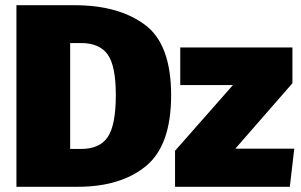

<svg xmlns="http://www.w3.org/2000/svg" viewBox="-20 -716 1153 736"><path d="M278 0H43V-696H266Q434 -696 535 -621.5Q636 -547 636 -351Q636 -158 539 -79Q442 0 278 0ZM290 -145Q363 -145 393.5 -191.5Q424 -238 424 -351Q424 -464 392.5 -507.5Q361 -551 291 -551H249V-145ZM1091 0H651V-138L873 -390H671V-534H1101V-397L882 -146H1108Z"/></svg>

Font: Trujillo Black
Style: Regular
Weight: 900
Designer: Fira Sans original fonts by bBox Type GmbH, Carrois Corporate GbR, & Edenspiekermann AG / Changes by Cristiano Sobral
Foundry: Fira Sans original fonts by bBox Type GmbH, Carrois Corporate GbR, & Edenspiekermann AG / Changes by Cristiano Sobral
Version: Version 4.301;July 28, 2020;FontCreator 13.0.0.2655 64-bit